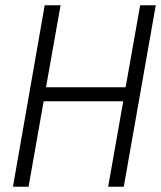

<svg xmlns="http://www.w3.org/2000/svg" viewBox="-20 -706 609 726"><path d="M29 0 149 -686H209L154 -376H455L510 -686H569L448 0H389L446 -323H145L88 0Z"/></svg>

Font: Archivo Condensed ExtraLight
Style: Italic
Weight: 250
Width: 3
Italic angle: -10°
Designer: Hector Gatti
Foundry: Omnibus-Type
Version: Version 2.001